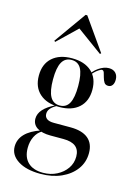

<svg xmlns="http://www.w3.org/2000/svg" viewBox="-127 -730 712 992"><g transform="rotate(15 229.0 -234.0)"><path d="M190.3 192.7Q114.5 192.7 70.2 164.5Q25.8 136.3 25.8 90.3Q25.8 51.6 53.6 22.6Q81.5 -6.5 136.3 -25L141.9 -20.2Q119.4 -8.1 106 19Q92.7 46 92.7 79.8Q92.7 129.8 121 156.9Q149.2 183.9 201.6 183.9Q242.7 183.9 275.4 166.9Q308.1 150 327.4 122.2Q346.8 94.4 346.8 58.9Q346.8 23.4 325 5.6Q303.2 -12.1 258.9 -12.1H189.5Q143.5 -12.1 117.7 -29Q91.9 -46 91.9 -76.6Q91.9 -103.2 112.5 -126.2Q133.1 -149.2 172.6 -168.5L181.5 -167.7Q159.7 -155.6 149.6 -143.1Q139.5 -130.6 139.5 -115.3Q139.5 -98.4 152 -89.1Q164.5 -79.8 189.5 -79.8H279Q341.1 -79.8 373.4 -53.2Q405.6 -26.6 405.6 24.2Q405.6 73.4 377.8 111.3Q350 149.2 301.6 171Q253.2 192.7 190.3 192.7ZM195.2 -166.1Q128.2 -166.1 89.9 -200.4Q51.6 -234.7 51.6 -296Q51.6 -358.1 89.9 -392.3Q128.2 -426.6 195.2 -426.6Q262.1 -426.6 300 -392.3Q337.9 -358.1 337.9 -296Q337.9 -234.7 300 -200.4Q262.1 -166.1 195.2 -166.1ZM195.2 -174.2Q229.8 -174.2 246 -204Q262.1 -233.9 262.1 -296Q262.1 -358.9 246 -388.3Q229.8 -417.7 195.2 -417.7Q160.5 -417.7 144 -388.3Q127.4 -358.9 127.4 -296Q127.4 -233.9 144 -204Q160.5 -174.2 195.2 -174.2ZM411.3 -337.1Q396 -337.1 389.1 -348Q382.3 -358.9 378.6 -373Q375 -387.1 371.4 -398Q367.7 -408.9 358.9 -408.9Q354.8 -408.9 343.1 -401.6Q331.5 -394.4 319.8 -382.3Q308.1 -370.2 301.6 -354L296.8 -359.7Q309.7 -387.9 337.9 -407.3Q366.1 -426.6 392.7 -426.6Q415.3 -426.6 428.2 -413.3Q441.1 -400 441.1 -377.4Q441.1 -358.9 433.1 -348Q425 -337.1 411.3 -337.1ZM87.9 -485.5 82.3 -490.3 204 -661.3H212.9L333.1 -490.3L327.4 -485.5L178.2 -594.4L200 -593.5Z"/></g></svg>

Font: Playfair 144pt SemiCondensed Light
Style: Regular
Weight: 300
Width: 4
Designer: Claus Eggers Sørensen
Foundry: Claus Eggers Sørensen
Version: Version 2.203